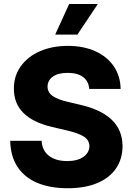

<svg xmlns="http://www.w3.org/2000/svg" viewBox="-20 -951 678 980"><path d="M325.2 -579.1Q275.9 -579.1 249.3 -559.6Q222.7 -540 222.7 -508.8Q222.7 -478.5 250 -460.2Q277.3 -441.9 328.1 -430.7L389.6 -416Q494.1 -392.6 549.6 -340.3Q605 -288.1 605.5 -205.1Q605 -138.7 571.5 -90.3Q538.1 -42 475.3 -16.1Q412.6 9.8 325.2 9.8Q236.3 9.8 171.1 -17.3Q106 -44.4 69.8 -98.6Q33.7 -152.8 32.2 -232.4H192.4Q195.3 -182.1 230.2 -155.5Q265.1 -128.9 323.2 -128.9Q375 -128.9 405.3 -149.9Q435.5 -170.9 436.5 -205.1Q436 -235.4 408.7 -253.4Q381.3 -271.5 321.3 -285.2L247.1 -302.7Q50.8 -348.1 50.8 -498Q50.3 -562.5 85.7 -612.3Q121.1 -662.1 183.8 -689.5Q246.6 -716.8 326.2 -716.8Q406.7 -716.8 467.3 -689.2Q527.8 -661.6 561.3 -611.8Q594.7 -562 595.7 -497.1H435.5Q432.6 -536.1 404.3 -557.6Q376 -579.1 325.2 -579.1ZM333 -930.7H479.5L375 -774.4H261.7Z"/></svg>

Font: Pretendard ExtraBold
Style: Regular
Weight: 800
Designer: Base glyphs from Inter by Rasmus Andersson; Hangeul glyphs from Noto Sans CJK(Source Han Sans) by Jang Soo-young and Kan
Foundry: Kil Hyung-jin
Version: Version 1.309